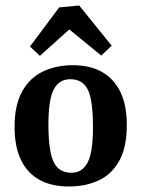

<svg xmlns="http://www.w3.org/2000/svg" viewBox="-20 -668 515 698"><path d="M318 -205Q318 -265 311 -304Q304 -343 285.5 -361.5Q267 -380 235 -380Q195 -380 175.5 -343Q156 -306 156 -216Q156 -155 163.5 -116Q171 -77 189.5 -58.5Q208 -40 240 -40Q279 -40 298.5 -77Q318 -114 318 -205ZM33 -206Q33 -287 61 -336.5Q89 -386 137 -408.5Q185 -431 244 -431Q308 -431 351.5 -406Q395 -381 418 -333Q441 -285 441 -214Q441 -132 413.5 -83Q386 -34 338.5 -12Q291 10 231 10Q167 10 123 -14.5Q79 -39 56 -87Q33 -135 33 -206ZM89 -499 195 -641 268 -648 386 -502 348 -466 232 -561 125 -465Z"/></svg>

Font: Yrsa SemiBold
Style: Regular
Weight: 600
Version: Version 2.004